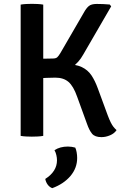

<svg xmlns="http://www.w3.org/2000/svg" viewBox="-20 -707 641 999"><path d="M87.5 -683Q100.5 -685.5 117.2 -686.2Q134 -687 145.5 -687Q159 -687 175.2 -686.2Q191.5 -685.5 205 -683V0Q191.5 2.5 175.2 3.2Q159 4 145.5 4Q134 4 117.2 3.2Q100.5 2.5 87.5 0ZM586.5 -30Q575 -12.5 552.5 -3Q530 6.5 508 6.5Q474 6.5 459.2 -11Q444.5 -28.5 432.5 -63L381.5 -203.5Q362 -259 336.2 -281Q310.5 -303 268 -303Q251 -303 220 -301.8Q189 -300.5 144.5 -297.5V-373H322Q374 -373 405.5 -358Q437 -343 455.8 -315Q474.5 -287 489 -247L540.5 -107Q549 -84.5 556 -70.5Q563 -56.5 570.2 -47.2Q577.5 -38 586.5 -30ZM416 -641Q428.5 -664 441.8 -675.2Q455 -686.5 483.5 -686.5Q498.5 -686.5 516.2 -685.8Q534 -685 551 -683.5L558.5 -674L413 -423Q390 -381.5 354.5 -357.2Q319 -333 263.5 -333H144.5V-400Q170.5 -401 200.2 -401.5Q230 -402 254.5 -402.5Q270.5 -402.5 277.8 -409Q285 -415.5 294.5 -431.5ZM371.5 61Q376 70 378.8 85.2Q381.5 100.5 381.5 115Q381.5 167.5 346.5 208.8Q311.5 250 252 272Q238 267 228.2 253.8Q218.5 240.5 215.5 224Q276.5 185 276.5 127Q276.5 114 273.2 100Q270 86 263.5 74.5Q292 55.5 333.5 55.5Q343.5 55.5 353.2 57Q363 58.5 371.5 61Z"/></svg>

Font: Signika Light Medium
Style: Regular
Weight: 500
Version: Version 2.003;gftools[0.9.32]